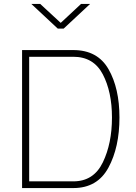

<svg xmlns="http://www.w3.org/2000/svg" viewBox="-20 -954 689 974"><path d="M92 -700H352Q475 -700 530.5 -603Q586 -506 586 -358Q586 -207 530 -103.5Q474 0 352 0H92ZM352 -34Q455 -34 501.5 -130Q548 -226 548 -358Q548 -488 501.5 -577Q455 -666 352 -666H128V-34ZM139 -934H184L288 -838L391 -934H437L303 -809H273Z"/></svg>

Font: Cairo ExtraLight
Style: Regular
Weight: 275
Designer: Mohamed Gaber, Accademia di Belle Arti di Urbino and others
Foundry: Kief Type Foundry, Accademia di Belle Arti di Urbino and others
Version: Version 3.011